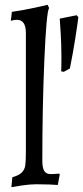

<svg xmlns="http://www.w3.org/2000/svg" viewBox="-20 -762 344 794"><path d="M87 -135V-626Q87 -680 50 -680Q43 -680 35 -678.5Q27 -677 25 -676Q25 -682 27 -694L29 -713Q72 -719 118 -729Q164 -739 177 -742L183 -729Q172 -712 163.5 -516Q155 -320 155 -98Q155 -68 163 -55Q171 -42 190 -42Q201 -42 211 -43Q221 -44 225 -44L227 -40L219 3Q210 2 185 1Q160 0 130 0Q104 0 70.5 5Q37 10 27 12L31 -29Q59 -37 70.5 -49Q82 -61 84.5 -78Q87 -95 87 -135ZM269 -479 244 -465 233 -467Q234 -485 234 -521Q234 -577 231 -624.5Q228 -672 227 -685L297 -699L304 -691Q302 -672 292 -607.5Q282 -543 269 -479Z"/></svg>

Font: Sahitya
Style: Regular
Weight: 400
Designer: Juan Pablo del Peral
Foundry: Juan Pablo del Peral (http://www.huertatipografica.com)
Version: Version 1.001;PS 001.000;hotconv 1.0.70;makeotf.lib2.5.58329